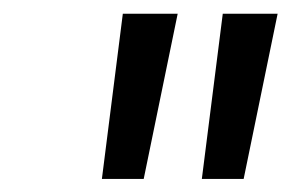

<svg xmlns="http://www.w3.org/2000/svg" viewBox="-20 -748 443 287"><path d="M132.3 -480.5 163.6 -727.5H245.6L194.8 -480.5ZM281.7 -480.5 313 -727.5H395L344.2 -480.5Z"/></svg>

Font: Inter Display
Style: Italic
Weight: 400
Italic angle: -9.39999°
Designer: Rasmus Andersson
Foundry: rsms
Version: Version 4.000;git-a52131595